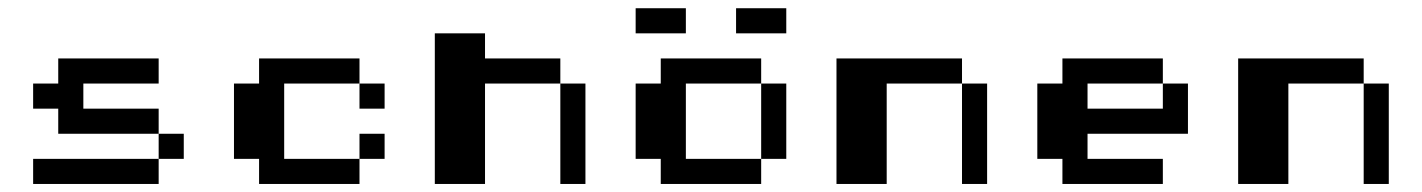

<svg xmlns="http://www.w3.org/2000/svg" viewBox="-20 -458 3540 478"><path d="M125 -312.5H375V-250H187.5V-187.5H375V-125H125V-187.5H62.5V-250H125ZM375 -125H437.5V-62.5H375ZM62.5 -62.5H375V0H62.5Z M625 -312.5H875V-250H687.5V-62.5H875V0H625V-62.5H562.5V-250H625ZM875 -250H937.5V-187.5H875ZM875 -125H937.5V-62.5H875Z M1062.5 -375H1187.5V-312.5H1375V-250H1187.5V0H1062.5ZM1375 -250H1437.5V0H1375Z M1562.5 -437.5H1687.5V-375H1562.5ZM1812.5 -437.5H1937.5V-375H1812.5ZM1625 -312.5H1875V-250H1687.5V-62.5H1875V0H1625V-62.5H1562.5V-250H1625ZM1875 -250H1937.5V-62.5H1875Z M2062.5 -312.5H2375V-250H2187.5V0H2062.5ZM2375 -250H2437.5V0H2375Z M2625 -312.5H2875V-250H2687.5V-187.5H2875V-250H2937.5V-125H2687.5V-62.5H2875V0H2625V-62.5H2562.5V-250H2625Z M3062.5 -312.5H3375V-250H3187.5V0H3062.5ZM3375 -250H3437.5V0H3375Z"/></svg>

Font: Half Eighties
Style: Regular
Weight: 400
Monospace: yes
Designer: Jayvee Enaguas (HarvettFox96)
Version: 20191127.01dev02